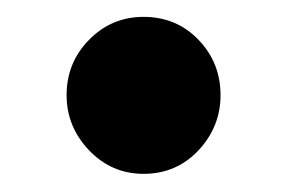

<svg xmlns="http://www.w3.org/2000/svg" viewBox="-20 -362 332 222"><path d="M146 -161Q109 -161 83 -188.2Q57 -215.5 57 -252Q57 -289.5 83 -316Q109 -342.5 146 -342.5Q184 -342.5 209.5 -316Q235 -289.5 235 -252Q235 -215.5 209.5 -188.2Q184 -161 146 -161Z"/></svg>

Font: Fraunces 9pt S050 SemiBold
Style: Regular
Weight: 600
Version: Version 1.000; ttfautohint (v1.8.3)